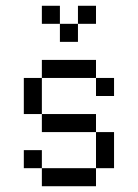

<svg xmlns="http://www.w3.org/2000/svg" viewBox="-20 -645 478 665"><path d="M62.5 -375H125V-250H62.5ZM312.5 -187.5H375V-62.5H312.5ZM125 -62.5H312.5V0H125ZM62.5 -125H125V-62.5H62.5ZM125 -250H312.5V-187.5H125ZM312.5 -375H375V-312.5H312.5ZM125 -437.5H312.5V-375H125ZM250 -625H312.5V-562.5H250ZM187.5 -562.5H250V-500H187.5ZM125 -625H187.5V-562.5H125Z"/></svg>

Font: Pixel Operator
Style: Regular
Weight: 400
Designer: Jayvee Enaguas (HarvettFox96)
Version: 2016.04.25